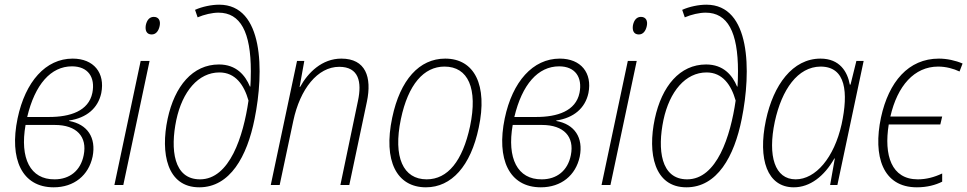

<svg xmlns="http://www.w3.org/2000/svg" viewBox="-20 -789 4126 819"><path d="M209 10C296 10 358 -41 375 -121C391 -202 353 -259 275 -273V-275C349 -286 398 -327 412 -392C429 -478 380 -539 290 -539C175 -539 88 -441 55 -284C19 -111 73 10 209 10ZM287 -506C356 -506 387 -459 374 -393C358 -315 279 -290 189 -290H96C129 -429 197 -506 287 -506ZM213 -24C109 -23 64 -114 89 -256H214C307 -256 353 -206 337 -127C324 -61 277 -24 213 -24Z M627 -642C644 -642 656 -655 661 -678C666 -702 656 -717 636 -717C619 -717 607 -705 602 -682C598 -658 606 -642 627 -642ZM468 0H506L618 -529H580Z M830 10C961 10 1034 -121 1066 -282C1107 -484 1105 -769 915 -769C883 -769 843 -761 812 -747L823 -715C851 -727 885 -735 912 -735C1006 -735 1050 -652 1050 -485C1050 -461 1049 -436 1048 -420H1046C1026 -468 988 -514 914 -514C802 -514 725 -422 695 -282C664 -136 692 10 830 10ZM833 -24C720 -24 706 -152 732 -277C758 -399 826 -480 916 -480C984 -480 1021 -427 1040 -360C1018 -208 960 -24 833 -24Z M1135 0H1173L1231 -273C1260 -410 1335 -504 1427 -504C1511 -504 1524 -439 1507 -359L1432 0H1470L1545 -355C1567 -460 1540 -539 1436 -539C1354 -539 1294 -480 1260 -418H1258L1278 -529H1247Z M1797 10C1906 10 1988 -81 2022 -244C2061 -426 2004 -539 1879 -539C1769 -539 1687 -449 1653 -287C1614 -103 1672 10 1797 10ZM1800 -24C1700 -24 1656 -118 1690 -281C1721 -429 1788 -505 1876 -505C1977 -505 2019 -412 1985 -250C1953 -102 1890 -24 1800 -24Z M2287 10C2374 10 2436 -41 2453 -121C2469 -202 2431 -259 2353 -273V-275C2427 -286 2476 -327 2490 -392C2507 -478 2458 -539 2368 -539C2253 -539 2166 -441 2133 -284C2097 -111 2151 10 2287 10ZM2365 -506C2434 -506 2465 -459 2452 -393C2436 -315 2357 -290 2267 -290H2174C2207 -429 2275 -506 2365 -506ZM2291 -24C2187 -23 2142 -114 2167 -256H2292C2385 -256 2431 -206 2415 -127C2402 -61 2355 -24 2291 -24Z M2705 -642C2722 -642 2734 -655 2739 -678C2744 -702 2734 -717 2714 -717C2697 -717 2685 -705 2680 -682C2676 -658 2684 -642 2705 -642ZM2546 0H2584L2696 -529H2658Z M2908 10C3039 10 3112 -121 3144 -282C3185 -484 3183 -769 2993 -769C2961 -769 2921 -761 2890 -747L2901 -715C2929 -727 2963 -735 2990 -735C3084 -735 3128 -652 3128 -485C3128 -461 3127 -436 3126 -420H3124C3104 -468 3066 -514 2992 -514C2880 -514 2803 -422 2773 -282C2742 -136 2770 10 2908 10ZM2911 -24C2798 -24 2784 -152 2810 -277C2836 -399 2904 -480 2994 -480C3062 -480 3099 -427 3118 -360C3096 -208 3038 -24 2911 -24Z M3366 10C3435 10 3496 -37 3539 -113H3541L3521 0H3552L3664 -529H3633L3608 -428H3605C3595 -483 3562 -539 3480 -539C3361 -539 3279 -427 3247 -276C3212 -109 3253 10 3366 10ZM3374 -24C3285 -24 3254 -123 3285 -270C3315 -408 3383 -504 3480 -505C3589 -505 3599 -394 3570 -259C3538 -116 3459 -24 3374 -24Z M3891 10C3935 10 3971 0 3999 -14V-49C3965 -33 3931 -24 3895 -24C3782 -24 3750 -127 3771 -258H3991L3999 -292H3778C3808 -423 3880 -505 3982 -505C4015 -505 4048 -496 4073 -484L4086 -518C4056 -531 4019 -539 3985 -539C3855 -539 3771 -440 3738 -288C3703 -123 3745 10 3891 10Z"/></svg>

Font: Noto Sans SemiCondensed ExtraLight
Style: Italic
Weight: 200
Width: 4
Italic angle: -12°
Designer: Monotype Design Team
Foundry: Monotype Imaging Inc.
Version: Version 2.013